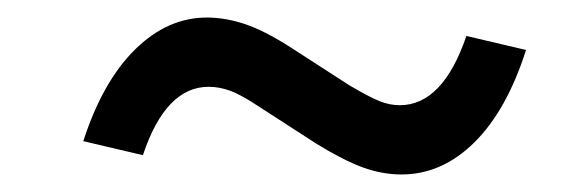

<svg xmlns="http://www.w3.org/2000/svg" viewBox="-20 -483 640 219"><path d="M143 -306 75 -322Q97 -390 134 -426.5Q171 -463 216 -463Q237 -463 259.5 -455.5Q282 -448 313 -428L378 -386Q400 -373 412 -368Q424 -363 436 -363Q485 -363 512 -442L580 -426Q558 -357 521 -320.5Q484 -284 438 -284Q416 -284 394 -292Q372 -300 341 -319L276 -361Q255 -375 242.5 -379.5Q230 -384 218 -384Q169 -384 143 -306Z"/></svg>

Font: Red Hat Display Medium
Style: Italic
Weight: 500
Italic angle: -12°
Designer: Pentagram, MCKL
Foundry: Pentagram, MCKL
Version: Version 1.023; ttfautohint (v1.8.3)